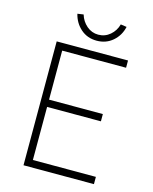

<svg xmlns="http://www.w3.org/2000/svg" viewBox="-129 -964 834 1048"><g transform="rotate(15 288.5 -440.0)"><path d="M107 0V-700H510V-659H149V-382H453V-341H149V-41H505V0ZM316 -760Q263 -760 226 -792.5Q189 -825 177 -875L211 -880Q222 -843 250.5 -818.5Q279 -794 316 -794Q354 -794 382.5 -818.5Q411 -843 421 -880L455 -875Q444 -825 406.5 -792.5Q369 -760 316 -760Z"/></g></svg>

Font: Readex Pro Light
Style: Regular
Weight: 300
Designer: Bonnie Shaver-Troup, Thomas Jockin
Foundry: Lexend
Version: Version 1.200; ttfautohint (v1.8.3)